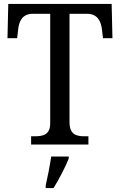

<svg xmlns="http://www.w3.org/2000/svg" viewBox="-20 -734 609 975"><path d="M138 0H429V-42H409C367 -42 333 -51 333 -114V-664H421C476 -664 493 -626 498 -582L503 -540H551L547 -714H22L18 -540H67L72 -582C76 -626 93 -664 147 -664H235V-109C235 -50 199 -42 158 -42H138ZM212 208V221H252C278 179 313 113 329 71V61H240C233 109 222 164 212 208Z"/></svg>

Font: Noto Serif Georgian SemiCondensed
Style: Regular
Weight: 400
Width: 4
Designer: Monotype Design Team, Akaki Razmadze
Foundry: Google LLC
Version: Version 2.003